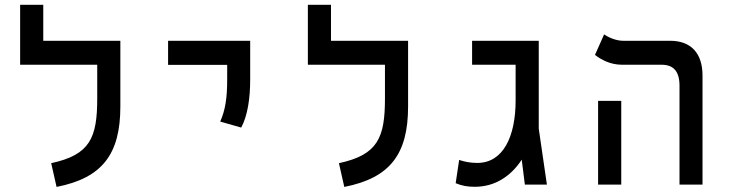

<svg xmlns="http://www.w3.org/2000/svg" viewBox="-20 -752 2970 782"><path d="M470.2 -585.9H156.2V-732.4H62V-488.3H376V-351.1C376 -190.9 347.2 -121.6 188.5 -87.4L210.4 9.3C397.9 -27.3 470.2 -125.5 470.2 -318.4Z M962.4 -232.4C988.8 -281.2 999 -352.5 999 -428.2V-585.9H664.6V-487.8H905.3V-428.2C905.3 -352.5 897.9 -304.7 877 -256.8Z M1642.1 -585.9H1328.1V-732.4H1233.9V-488.3H1547.9V-351.1C1547.9 -190.9 1519 -121.6 1360.4 -87.4L1382.3 9.3C1569.8 -27.3 1642.1 -125.5 1642.1 -318.4Z M1913.6 8.8C1997.6 8.8 2061.5 -35.6 2105 -101.6L2117.7 0H2207.5L2174.3 -228V-585.9H1902.8V-488.3H2080.1V-343.3C2080.1 -197.3 2030.3 -88.4 1923.8 -88.4C1895.5 -88.4 1871.6 -93.3 1850.1 -100.6L1835.9 -5.9C1862.3 5.4 1886.7 8.8 1913.6 8.8Z M2747.6 0H2841.3V-444.3C2841.3 -535.2 2794.4 -585.9 2709.5 -585.9H2518.1C2486.8 -585.9 2455.1 -601.6 2440.4 -611.8L2403.3 -528.3C2429.7 -508.3 2465.8 -488.3 2514.2 -488.3H2674.8C2723.6 -488.3 2747.6 -460.9 2747.6 -402.3ZM2416 0H2510.3V-341.3H2416Z"/></svg>

Font: CaskaydiaCove Nerd Font
Style: Regular
Weight: 400
Designer: Aaron Bell
Foundry: Saja Typeworks
Version: Version 2111.1;Nerd Fonts 2.3.3